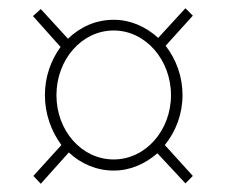

<svg xmlns="http://www.w3.org/2000/svg" viewBox="-20 -591 549 466"><path d="M79 -145 147 -221C177 -193 215 -177 256 -177C296 -177 332 -193 362 -219L430 -146L448 -164L380 -239C407 -272 423 -315 423 -360C423 -405 408 -446 382 -480L448 -553L430 -571L364 -499C333 -527 296 -543 256 -543C213 -543 175 -526 145 -497L79 -569L60 -552L127 -477C103 -444 89 -404 89 -360C89 -315 104 -273 129 -239L61 -164ZM256 -204C178 -204 117 -274 117 -360C117 -446 178 -517 256 -517C333 -517 395 -446 395 -360C395 -274 333 -204 256 -204Z"/></svg>

Font: Noto Serif SemiCondensed Thin
Style: Regular
Weight: 100
Width: 4
Designer: Monotype Design Team
Foundry: Monotype Imaging Inc.
Version: Version 2.015